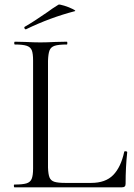

<svg xmlns="http://www.w3.org/2000/svg" viewBox="-20 -804 574 824"><path d="M42 -12Q77 -12 93.5 -17Q110 -22 116 -36.5Q122 -51 122 -81V-544Q122 -574 116.5 -588Q111 -602 94.5 -607.5Q78 -613 44 -613Q41 -613 41 -619Q41 -625 44 -625L88 -624Q128 -622 153 -622Q179 -622 219 -624L267 -625Q269 -625 269 -619Q269 -613 267 -613Q231 -613 214.5 -607.5Q198 -602 192.5 -587.5Q187 -573 186 -543V-85Q187 -56 192.5 -42.5Q198 -29 213 -24Q228 -19 261 -19H371Q433 -19 466 -53Q499 -87 513 -152Q513 -155 518 -155Q521 -155 523.5 -154Q526 -153 526 -151Q519 -86 519 -15Q519 -7 515 -3.5Q511 0 502 0H42Q40 0 39.5 -6Q39 -12 42 -12ZM91 -678Q87 -678 85 -682.5Q83 -687 86 -689Q126 -712 185 -753Q193 -759 204.5 -767Q216 -775 231 -784Q235 -786 256 -779.5Q277 -773 292.5 -765Q308 -757 301 -756Q194 -728 93 -679Z"/></svg>

Font: Cormorant Upright
Style: Regular
Weight: 400
Designer: Christian Thalmann (Catharsis Fonts)
Foundry: Catharsis Fonts
Version: Version 3.302